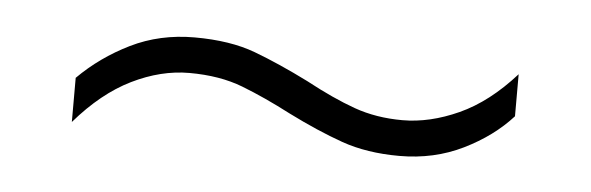

<svg xmlns="http://www.w3.org/2000/svg" viewBox="-25 -445 560 182"><g transform="rotate(5 255.0 -353.5)"><path d="M251 -337Q226 -350 204 -358.5Q182 -367 153 -367Q126 -367 98.5 -353.5Q71 -340 46 -311V-353Q67 -374 94.5 -387.5Q122 -401 155 -401Q189 -401 213 -392Q237 -383 265 -369Q291 -355 312 -347.5Q333 -340 358 -340Q384 -340 411.5 -352.5Q439 -365 464 -393V-353Q446 -333 418.5 -319.5Q391 -306 358 -306Q327 -306 303 -314.5Q279 -323 251 -337Z"/></g></svg>

Font: Noto Sans Gujarati UI SemiCondensed ExtraLight
Style: Regular
Weight: 200
Width: 4
Designer: Jelle Bosma - Monotype Design Team, Universal Thirst
Foundry: Monotype Imaging Inc.
Version: Version 2.106; ttfautohint (v1.8.4.7-5d5b)